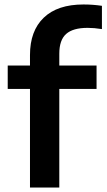

<svg xmlns="http://www.w3.org/2000/svg" viewBox="-20 -838 476 858"><path d="M114 0V-440.5H14.5V-545H114V-592Q114 -700 175.5 -759Q237 -818 353 -818Q375 -818 395 -816.5Q415 -815 435.5 -812V-708Q401 -713.5 371.5 -713.5Q306 -713.5 275.5 -686.2Q245 -659 245 -598V-545H411.5V-440.5H245V0Z"/></svg>

Font: Encode Sans Semi Expanded SemiBold
Style: Regular
Weight: 600
Width: 6
Designer: Multiple Designers
Foundry: Impallari Type
Version: Version 3.000; ttfautohint (v1.8.3) -l 8 -r 50 -G 200 -x 14 